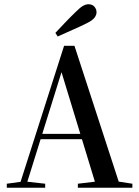

<svg xmlns="http://www.w3.org/2000/svg" viewBox="-20 -885 656 905"><path d="M12 0V-19L85 -29H104L193 -19V0ZM68 0 282 -669H331L549 0H436L261 -574H279L275 -561L100 0ZM159 -229V-254H422V-229ZM347 0V-19L456 -32H520L604 -19V0ZM241 -730Q262 -752 284 -775.5Q306 -799 336 -828Q357 -849 370.5 -857Q384 -865 397 -865Q415 -865 425 -853.5Q435 -842 435 -827Q435 -814 425 -801Q415 -788 386 -774Q356 -759 323.5 -745Q291 -731 252 -713Z"/></svg>

Font: Source Serif 4 60pt SemiBold
Style: Regular
Weight: 600
Version: Version 4.004;hotconv 1.0.116;makeotfexe 2.5.65601